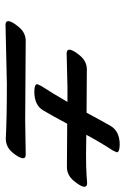

<svg xmlns="http://www.w3.org/2000/svg" viewBox="104 -716 464 713"><g transform="rotate(90 336.5 -359.0)"><path d="M425 -220 553 -222Q567 -222 567 -213Q567 -198 546 -173Q525 -148 494 -148Q419 -152 291 -152L71 -147Q58 -147 58 -157Q58 -170 79.5 -196Q101 -222 131 -222ZM480 -447 553 -446Q604 -446 631 -448Q658 -450 659 -450Q673 -450 673 -440Q673 -427 651.5 -401Q630 -375 600 -375L439 -376Q409 -320 389.5 -287Q370 -254 320 -254Q292 -254 292 -265L299 -280Q328 -325 358 -377H304L178 -374Q164 -374 164 -384Q164 -397 185.5 -423Q207 -449 237 -449L398 -448Q434 -515 447 -537Q467 -571 516 -571Q545 -571 545 -560L538 -545Q508 -499 480 -447Z"/></g></svg>

Font: Condiment
Style: Regular
Weight: 400
Designer: Angel Koziupa, Alejandro Paul
Foundry: Angel Koziupa, Alejandro Paul
Version: Version 1.001